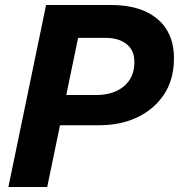

<svg xmlns="http://www.w3.org/2000/svg" viewBox="-20 -749 717 769"><path d="M13.6 0 164.6 -729H422.7Q509.1 -729 566.1 -701.4Q623 -673.9 650.9 -624.4Q678.7 -574.9 676.6 -507.7Q675.1 -428.1 636.4 -369.9Q597.7 -311.7 530.8 -279.6Q463.9 -247.4 376.3 -247.4H206.6L231.4 -368.4H363.7Q435 -368.4 476.6 -403.7Q518.3 -439 518.3 -500.1Q518.3 -547.7 486.9 -572.5Q455.6 -597.3 403 -597.3H280L295.4 -609.9L169.1 0Z"/></svg>

Font: Mona Sans
Style: Italic
Weight: 200
Italic angle: -11.6951°
Designer: Deni Anggara
Foundry: GitHub
Version: Version 2.000